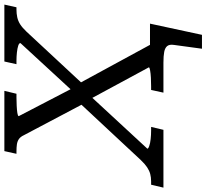

<svg xmlns="http://www.w3.org/2000/svg" viewBox="-100 -698 922 857"><g transform="rotate(-90 360.5 -269.0)"><path d="M500 0 510 -60H684L634 172H572L589 47Q592 27 584 17Q576 7 558 3.5Q540 0 510 0ZM103 -656 115 -710H384L371 -656H354Q336 -656 317 -655Q298 -654 285 -652Q272 -650 271 -646L404 -390L411 -388L598 -44L590 0H376L388 -55H405Q423 -55 442.5 -56Q462 -57 475.5 -59.5Q489 -62 489 -65L342 -337L335 -341L186 -623Q179 -638 169 -645Q159 -652 145.5 -654Q132 -656 113 -656ZM-48 0 -35 -55H-20Q-2 -55 13 -59Q28 -63 43 -73Q58 -83 75 -101L337 -382L371 -337L126 -72Q125 -68 137.5 -63.5Q150 -59 169 -57Q188 -55 206 -55H223L210 0ZM410 -355 375 -397 597 -638Q598 -644 586 -648Q574 -652 555.5 -654Q537 -656 518 -656H503L515 -710H769L757 -656H747Q729 -656 712.5 -652.5Q696 -649 681 -639.5Q666 -630 648 -611Z"/></g></svg>

Font: Roboto Serif
Style: Italic
Weight: 400
Italic angle: -10°
Designer: Greg Gazdowicz
Foundry: Commercial Type
Version: Version 1.008